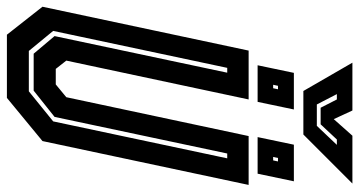

<svg xmlns="http://www.w3.org/2000/svg" viewBox="-264 -778 1040 556"><g transform="rotate(90 256.0 -500.0)"><path d="M78.5 0 -2.5 -103 124.5 -700H266L153.5 -172L177.5 -141.5H222.5L259.5 -172L372 -700H513.5L386.5 -103L261.5 0ZM125.5 -63.5H242.5L329.5 -134L436.5 -638H422.5L316.5 -138L240.5 -77.5H133.5L82.5 -138L188.5 -638H174.5L67.5 -134ZM375 -726 397 -831H503L481 -726ZM167 -726 189 -831H295L273 -726ZM223.5 -771H233.5L236.5 -785H226.5ZM432.5 -771H442.5L445.5 -785H435.5ZM241.5 -858.5 159.5 -1000.5H298L323 -946.5L371 -1000.5H509.5L367.5 -858.5ZM280.5 -897.5H342.5L397.5 -955.5H382L338 -908.5H290L266 -955.5H250.5Z"/></g></svg>

Font: Tourney Condensed Regular
Style: Bold Italic
Weight: 700
Width: 3
Italic angle: -12°
Designer: Tyler Finck
Foundry: Etcetera Type Co
Version: Version 1.010; ttfautohint (v1.8.3)